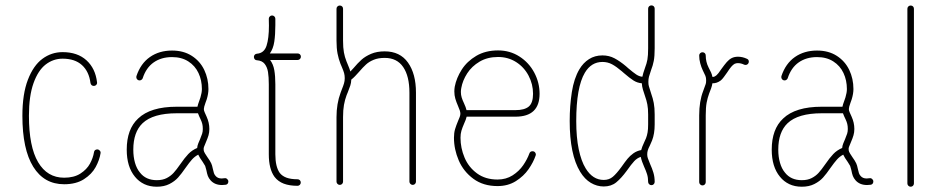

<svg xmlns="http://www.w3.org/2000/svg" viewBox="-20 -690 3516 716"><path d="M342.8 -132.8Q348.1 -132.8 352.1 -128.4Q356 -124 355 -118.7Q351.1 -93.3 336.7 -66.9Q322.3 -40.5 293 -21.7Q263.7 -2.9 219.2 -2.9Q144.5 -2.9 104 -68.1Q63.5 -133.3 63.5 -258.3Q63.5 -339.4 84 -392.6Q104.5 -445.8 138.2 -470.7Q171.9 -495.6 213.4 -495.6Q269 -495.6 302.5 -465.1Q335.9 -434.6 341.8 -383.3Q342.8 -377.9 339.1 -373.8Q335.4 -369.6 329.6 -369.6Q324.7 -369.6 321.5 -372.6Q318.4 -375.5 317.4 -380.4Q312 -423.3 285.6 -447.3Q259.3 -471.2 213.4 -471.2Q178.7 -471.2 150.4 -449.5Q122.1 -427.7 105 -379.9Q87.9 -332 87.9 -258.3Q87.9 -143.1 122.1 -85.2Q156.2 -27.3 219.2 -27.3Q255.9 -27.3 279.8 -42.7Q303.7 -58.1 315.4 -79.6Q327.1 -101.1 330.6 -122.6Q331.1 -127.4 334.5 -130.1Q337.9 -132.8 342.8 -132.8Z M831.5 -13.2Q831.5 -8.3 828.9 -4.9Q826.2 -1.5 821.3 -1Q814.9 -0.5 808.1 0Q781.2 0 765.6 -17.1Q758.3 -25.4 755.1 -33.9Q752 -42.5 749.5 -55.7Q746.1 -68.8 745.1 -71.3Q742.7 -76.2 735.8 -86.4Q724.6 -101.6 719.2 -113.3Q706.1 -106.4 696 -95.2Q686 -84 671.9 -64Q656.7 -42 644 -27.8Q631.3 -13.7 611.6 -3.7Q591.8 6.3 564.9 6.3Q538.6 6.3 518.1 -3.4Q497.6 -13.2 483.4 -30.8Q452.6 -67.9 452.6 -131.8Q452.6 -208.5 495.1 -248Q541 -292 639.2 -292H716.3Q717.8 -299.8 723.6 -315.4L727.5 -326.7Q732.9 -344.7 732.9 -357.9Q732.9 -390.6 720.2 -417.7Q707.5 -444.8 682.4 -460.9Q657.2 -477.1 621.6 -477.1Q581.5 -477.1 553.2 -457.3Q524.9 -437.5 512.2 -398.4Q511.2 -395 507.8 -392.6Q504.4 -390.1 500.5 -390.1Q495.1 -390.1 491.7 -393.8Q488.3 -397.5 488.3 -402.3Q488.3 -404.8 488.8 -406.2Q504.4 -453.1 539.1 -477.3Q573.7 -501.5 621.6 -501.5Q664.6 -501.5 695.3 -481.7Q726.1 -461.9 741.7 -429.2Q757.3 -396.5 757.3 -357.9Q757.3 -340.8 751 -319.8Q750.5 -317.4 746.1 -306.2Q740.2 -290 740.2 -283.2Q740.2 -277.8 743.4 -270.8Q746.6 -263.7 750.5 -254.9Q760.7 -232.4 760.7 -209Q760.7 -196.3 757.6 -185.5Q754.4 -174.8 748.5 -161.1Q742.2 -146 740.5 -141.6Q738.8 -137.2 739.7 -129.4Q740.2 -125 744.4 -117.9Q748.5 -110.8 753.4 -104Q762.7 -91.3 767.6 -81.1Q771 -74.2 773.9 -59.6Q775.9 -50.3 777.8 -44.4Q779.8 -38.6 784.2 -33.7Q792 -24.4 806.6 -24.4Q812 -24.9 817.4 -25.4Q822.8 -26.4 827.1 -22.5Q831.5 -18.6 831.5 -13.2ZM502 -46.4Q523.9 -18.1 564.9 -18.1Q586.4 -18.1 601.6 -25.9Q616.7 -33.7 627.2 -45.2Q637.7 -56.6 652.3 -77.6Q668.5 -101.1 682.1 -115.5Q695.8 -129.9 715.3 -138.2Q715.8 -146.5 719.5 -155.5Q723.1 -164.6 726.1 -170.9Q731.4 -184.1 733.9 -191.7Q736.3 -199.2 736.3 -209Q736.3 -219.7 734.4 -227.8Q732.4 -235.8 728 -245.1Q725.6 -250.5 722.7 -256.6Q719.7 -262.7 718.3 -267.6H639.2Q550.8 -267.6 511.7 -230.5Q477.1 -197.3 477.1 -131.8Q477.1 -105 483.4 -83Q489.7 -61 502 -46.4Z M1102.1 -478.5Q1102.1 -473.6 1098.6 -470Q1095.2 -466.3 1089.8 -466.3H987.3Q999 -450.7 1002.9 -428.5Q1006.8 -406.2 1006.8 -376V-348.6V-114.7Q1006.8 -67.9 1023.4 -44.9Q1032.7 -33.2 1048.8 -27.3Q1064.9 -21.5 1089.4 -21.5Q1094.7 -21.5 1098.1 -18.1Q1101.6 -14.6 1101.6 -9.3Q1101.6 -4.4 1098.1 -0.7Q1094.7 2.9 1089.4 2.9Q1059.6 2.9 1038.3 -5.1Q1017.1 -13.2 1003.9 -30.3Q982.4 -59.6 982.4 -114.7V-348.6V-375.5Q982.4 -402.8 979.5 -421.1Q976.6 -439.5 967 -451.7Q957.5 -463.9 938 -465.3Q930.2 -465.8 927.7 -473.1Q926.8 -476.1 926.8 -477.5Q926.8 -482.4 929.9 -485.8Q933.1 -489.3 938 -489.7Q964.8 -491.7 973.9 -519.3Q982.9 -546.9 982.9 -594.2L982.4 -620.1Q982.4 -625 986.1 -628.7Q989.7 -632.3 994.6 -632.3Q999.5 -632.3 1003.2 -628.7Q1006.8 -625 1006.8 -620.1V-596.2Q1006.8 -561 1002.9 -534.7Q999 -508.3 986.3 -490.7H1089.8Q1095.2 -490.7 1098.6 -487.3Q1102.1 -483.9 1102.1 -478.5Z M1247.1 -669.4Q1252.4 -669.4 1255.9 -666Q1259.3 -662.6 1259.3 -657.2V-538.1Q1259.3 -511.7 1262.5 -494.6Q1265.6 -477.5 1272 -461.4L1276.4 -450.7Q1283.7 -433.6 1286.6 -423.3L1297.9 -435.5Q1314 -454.6 1328.1 -467.3Q1342.3 -480 1364 -489.3Q1385.7 -498.5 1414.6 -498.5Q1471.7 -498.5 1501.5 -456.5Q1531.2 -414.6 1531.2 -344.7V-12.7Q1531.2 -7.8 1527.8 -4.2Q1524.4 -0.5 1519 -0.5Q1514.2 -0.5 1510.5 -4.2Q1506.8 -7.8 1506.8 -12.7V-344.7Q1506.8 -405.8 1483.6 -439.9Q1460.4 -474.1 1414.6 -474.1Q1390.6 -474.1 1373.5 -467Q1356.4 -460 1345 -449.5Q1333.5 -439 1318.8 -421.9Q1312 -414.1 1304.4 -406.2Q1296.9 -398.4 1290 -393.1Q1289.6 -380.9 1286.4 -371.3Q1283.2 -361.8 1276.9 -345.7L1272.5 -335Q1266.1 -317.9 1262.7 -298.8Q1259.3 -279.8 1259.3 -253.4V-12.7Q1259.3 -7.8 1255.9 -4.2Q1252.4 -0.5 1247.1 -0.5Q1242.2 -0.5 1238.5 -4.2Q1234.9 -7.8 1234.9 -12.7V-253.4Q1234.9 -303.2 1250 -343.8L1254.9 -356.9Q1260.3 -370.1 1262.9 -379.2Q1265.6 -388.2 1265.6 -398.4Q1265.6 -408.7 1263.2 -417.5Q1260.7 -426.3 1254.9 -439.9L1249.5 -452.6Q1242.7 -470.2 1238.8 -490Q1234.9 -509.8 1234.9 -538.1V-657.2Q1234.9 -662.6 1238.5 -666Q1242.2 -669.4 1247.1 -669.4Z M1965.8 -126Q1972.7 -126 1976.1 -120.6Q1979.5 -115.2 1977.5 -109.9Q1968.8 -84.5 1950.9 -58.8Q1933.1 -33.2 1903.8 -14.6Q1874.5 3.9 1835.4 3.9Q1782.2 3.9 1745.4 -23.2Q1708.5 -50.3 1690.7 -91.8Q1672.9 -133.3 1672.9 -176.3Q1672.9 -194.3 1677 -208.3Q1681.2 -222.2 1688.5 -239.7Q1691.9 -246.6 1694.3 -253.7Q1696.8 -260.7 1696.8 -265.6Q1696.8 -271.5 1694.6 -278.1Q1692.4 -284.7 1688 -294.9Q1681.6 -309.6 1678 -322Q1674.3 -334.5 1674.3 -349.1Q1674.3 -357.4 1675.8 -366.7Q1682.1 -399.4 1701.9 -430.4Q1721.7 -461.4 1756.1 -481.7Q1790.5 -502 1837.4 -502Q1881.8 -502 1917.2 -479.2Q1952.6 -456.5 1972.4 -419.2Q1992.2 -381.8 1992.2 -340.3Q1992.2 -254.9 1902.3 -254.9H1720.2Q1717.8 -244.1 1710.9 -229.5Q1704.1 -213.9 1700.7 -202.4Q1697.3 -190.9 1697.3 -176.3Q1697.3 -138.2 1712.4 -102.3Q1727.5 -66.4 1758.8 -43.5Q1790 -20.5 1835.4 -20.5Q1867.2 -20.5 1891.6 -36.1Q1916 -51.8 1931.2 -74Q1946.3 -96.2 1954.1 -117.7Q1957 -126 1965.8 -126ZM1698.7 -347.2Q1698.7 -335.9 1701.7 -326.4Q1704.6 -316.9 1710.4 -304.7Q1717.3 -290 1719.7 -279.3H1902.3Q1936 -279.3 1951.9 -292.7Q1967.8 -306.2 1967.8 -340.3Q1967.8 -376 1951.2 -407.7Q1934.6 -439.5 1904.8 -458.5Q1875 -477.5 1837.4 -477.5Q1797.9 -477.5 1768.6 -460.2Q1739.3 -442.9 1722.2 -416.3Q1705.1 -389.6 1700.2 -361.8Q1698.7 -354 1698.7 -347.2Z M2409.2 0.5Q2404.3 0.5 2400.6 -3.2Q2397 -6.8 2397 -11.7Q2397 -27.3 2393.1 -40Q2389.2 -52.7 2381.8 -68.8Q2377.9 -77.6 2374.5 -87.2Q2371.1 -96.7 2369.6 -105Q2356 -100.6 2345.2 -89.1Q2334.5 -77.6 2316.9 -52.7Q2296.9 -25.4 2278.1 -10Q2259.3 5.4 2231.4 5.4Q2206.1 5.4 2183.3 -8.1Q2160.6 -21.5 2143.6 -49.3Q2104.5 -113.3 2104.5 -238.8Q2104.5 -295.4 2112.5 -346.7Q2120.6 -397.9 2140.6 -431.6Q2154.8 -455.6 2176.5 -469.5Q2198.2 -483.4 2226.6 -483.4Q2251.5 -483.4 2272 -472.4Q2292.5 -461.4 2314.5 -442.9L2322.8 -435.5Q2341.8 -419.4 2352.8 -412.1Q2363.8 -404.8 2375.5 -403.8Q2377.4 -414.6 2385.7 -438Q2391.6 -453.1 2394.3 -468Q2397 -482.9 2397 -509.8V-657.7Q2397 -663.1 2400.6 -666.5Q2404.3 -669.9 2409.2 -669.9Q2414.6 -669.9 2418 -666.5Q2421.4 -663.1 2421.4 -657.7V-509.8Q2421.4 -480.5 2418 -462.9Q2414.6 -445.3 2408.2 -429.2Q2402.3 -412.1 2400.1 -403.8Q2397.9 -395.5 2397.9 -384.8Q2397.9 -374.5 2399.7 -368.7Q2401.4 -362.8 2408.7 -339.8Q2414.6 -323.7 2418 -305.9Q2421.4 -288.1 2421.4 -263.2V-226.1Q2421.4 -190.9 2411.6 -166L2403.3 -147Q2397.9 -136.7 2395.8 -129.6Q2393.6 -122.6 2393.6 -114.3Q2393.6 -106.9 2395.8 -100.3Q2397.9 -93.8 2404.3 -78.6Q2412.1 -61.5 2416.7 -45.9Q2421.4 -30.3 2421.4 -11.7Q2421.4 -6.8 2418 -3.2Q2414.6 0.5 2409.2 0.5ZM2164.1 -62Q2190.4 -19 2231.4 -19Q2251.5 -19 2265.4 -30.8Q2279.3 -42.5 2297.4 -67.4Q2311.5 -87.4 2320.3 -98.1Q2329.1 -108.9 2342 -118.2Q2355 -127.4 2371.1 -130.4Q2373.5 -140.6 2382.8 -160.6L2389.2 -174.8Q2393.1 -185.1 2395 -196.5Q2397 -208 2397 -226.1V-263.2Q2397 -285.6 2394 -300.8Q2391.1 -315.9 2385.3 -332Q2381.3 -343.3 2377.7 -355.5Q2374 -367.7 2373.5 -379.4Q2356.4 -380.9 2342.3 -389.9Q2328.1 -398.9 2306.6 -417.5L2298.8 -424.3Q2278.8 -441.4 2262.5 -450.2Q2246.1 -459 2226.6 -459Q2185.1 -459 2161.1 -418.9Q2128.9 -364.7 2128.9 -238.8Q2128.9 -177.7 2138.2 -133.3Q2147.5 -88.9 2164.1 -62Z M2599.6 -495.1Q2605 -495.1 2608.4 -491.7Q2611.8 -488.3 2611.8 -482.9Q2611.8 -459.5 2622.1 -439Q2628.9 -425.8 2631.8 -419.4Q2634.8 -413.1 2636.7 -403.3Q2640.6 -402.8 2644 -404.3Q2647.5 -405.8 2652.3 -409.7Q2658.2 -414.6 2669.4 -431.6Q2682.1 -449.2 2690.4 -458.7Q2698.7 -468.3 2709 -473.6Q2719.2 -478.5 2731.9 -478.5Q2749 -478.5 2765.6 -470.7Q2772.5 -467.8 2772.5 -460Q2772.5 -455.1 2769 -451.4Q2765.6 -447.8 2760.3 -447.8Q2757.3 -447.8 2755.4 -448.7Q2743.7 -454.6 2731.4 -454.6Q2725.6 -454.6 2719.7 -452.1Q2713.4 -448.7 2706.8 -440.9Q2700.2 -433.1 2691.4 -419.4Q2685.5 -411.1 2679.4 -402.8Q2673.3 -394.5 2668 -390.1Q2653.3 -378.9 2636.7 -379.4Q2635.3 -370.1 2631.8 -360.4Q2628.4 -350.6 2624.5 -341.3Q2618.7 -325.7 2615.2 -307.4Q2611.8 -289.1 2611.8 -259.8V-10.7Q2611.8 -5.9 2608.4 -2.2Q2605 1.5 2599.6 1.5Q2594.7 1.5 2591.1 -2.2Q2587.4 -5.9 2587.4 -10.7V-259.8Q2587.4 -312.5 2602.1 -350.1Q2610.4 -372.6 2611.8 -377Q2613.3 -381.3 2613.3 -390.6Q2613.3 -400.4 2610.6 -407Q2607.9 -413.6 2600.6 -428.2Q2595.2 -439.5 2591.3 -453.9Q2587.4 -468.3 2587.4 -482.9Q2587.4 -488.3 2591.1 -491.7Q2594.7 -495.1 2599.6 -495.1Z M3236.8 -13.2Q3236.8 -8.3 3234.1 -4.9Q3231.4 -1.5 3226.6 -1Q3220.2 -0.5 3213.4 0Q3186.5 0 3170.9 -17.1Q3163.6 -25.4 3160.4 -33.9Q3157.2 -42.5 3154.8 -55.7Q3151.4 -68.8 3150.4 -71.3Q3147.9 -76.2 3141.1 -86.4Q3129.9 -101.6 3124.5 -113.3Q3111.3 -106.4 3101.3 -95.2Q3091.3 -84 3077.1 -64Q3062 -42 3049.3 -27.8Q3036.6 -13.7 3016.8 -3.7Q2997.1 6.3 2970.2 6.3Q2943.8 6.3 2923.3 -3.4Q2902.8 -13.2 2888.7 -30.8Q2857.9 -67.9 2857.9 -131.8Q2857.9 -208.5 2900.4 -248Q2946.3 -292 3044.4 -292H3121.6Q3123 -299.8 3128.9 -315.4L3132.8 -326.7Q3138.2 -344.7 3138.2 -357.9Q3138.2 -390.6 3125.5 -417.7Q3112.8 -444.8 3087.6 -460.9Q3062.5 -477.1 3026.9 -477.1Q2986.8 -477.1 2958.5 -457.3Q2930.2 -437.5 2917.5 -398.4Q2916.5 -395 2913.1 -392.6Q2909.7 -390.1 2905.8 -390.1Q2900.4 -390.1 2897 -393.8Q2893.6 -397.5 2893.6 -402.3Q2893.6 -404.8 2894 -406.2Q2909.7 -453.1 2944.3 -477.3Q2979 -501.5 3026.9 -501.5Q3069.8 -501.5 3100.6 -481.7Q3131.3 -461.9 3147 -429.2Q3162.6 -396.5 3162.6 -357.9Q3162.6 -340.8 3156.2 -319.8Q3155.8 -317.4 3151.4 -306.2Q3145.5 -290 3145.5 -283.2Q3145.5 -277.8 3148.7 -270.8Q3151.9 -263.7 3155.8 -254.9Q3166 -232.4 3166 -209Q3166 -196.3 3162.8 -185.5Q3159.7 -174.8 3153.8 -161.1Q3147.5 -146 3145.8 -141.6Q3144 -137.2 3145 -129.4Q3145.5 -125 3149.7 -117.9Q3153.8 -110.8 3158.7 -104Q3168 -91.3 3172.9 -81.1Q3176.3 -74.2 3179.2 -59.6Q3181.2 -50.3 3183.1 -44.4Q3185.1 -38.6 3189.5 -33.7Q3197.3 -24.4 3211.9 -24.4Q3217.3 -24.9 3222.7 -25.4Q3228 -26.4 3232.4 -22.5Q3236.8 -18.6 3236.8 -13.2ZM2907.2 -46.4Q2929.2 -18.1 2970.2 -18.1Q2991.7 -18.1 3006.8 -25.9Q3022 -33.7 3032.5 -45.2Q3043 -56.6 3057.6 -77.6Q3073.7 -101.1 3087.4 -115.5Q3101.1 -129.9 3120.6 -138.2Q3121.1 -146.5 3124.8 -155.5Q3128.4 -164.6 3131.3 -170.9Q3136.7 -184.1 3139.2 -191.7Q3141.6 -199.2 3141.6 -209Q3141.6 -219.7 3139.6 -227.8Q3137.7 -235.8 3133.3 -245.1Q3130.9 -250.5 3127.9 -256.6Q3125 -262.7 3123.5 -267.6H3044.4Q2956.1 -267.6 2917 -230.5Q2882.3 -197.3 2882.3 -131.8Q2882.3 -105 2888.7 -83Q2895 -61 2907.2 -46.4Z M3376 6.3Q3371.1 6.3 3367.4 2.7Q3363.8 -1 3363.8 -5.9V-657.2Q3363.8 -662.6 3367.4 -666Q3371.1 -669.4 3376 -669.4Q3381.3 -669.4 3384.8 -666Q3388.2 -662.6 3388.2 -657.2V-5.9Q3388.2 -1 3384.8 2.7Q3381.3 6.3 3376 6.3Z"/></svg>

Font: Velvelyne Light
Style: Regular
Weight: 200
Designer: Manon Van der Borght et Mariel Nils
Foundry: Velvetyne
Version: Version 1.070